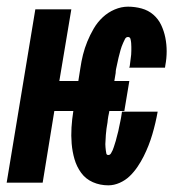

<svg xmlns="http://www.w3.org/2000/svg" viewBox="-38 -548 558 576"><path d="M287 8Q262 8 240.5 -1.5Q219 -11 205.5 -29.5Q192 -48 185.5 -70.5Q179 -93 177 -117Q175 -141 176.5 -165.5Q178 -190 182 -215H125L90 0H-18L68 -520H176L140 -305H197L203 -343Q206 -364 211 -384Q216 -404 224 -423.5Q232 -443 243 -462Q254 -481 270 -496Q286 -511 306 -519.5Q326 -528 346 -528Q367 -528 387 -522.5Q407 -517 422 -504Q437 -491 445.5 -473Q454 -455 458 -435Q462 -415 462 -394Q462 -373 458 -352Q458 -350 457.5 -348.5Q457 -347 457 -345H350Q350 -346 350 -347Q350 -348 351 -348Q352 -354 352.5 -360Q353 -366 354 -372Q355 -378 355.5 -384Q356 -390 356 -396Q356 -402 356 -407.5Q356 -413 355.5 -419Q355 -425 353.5 -431Q352 -437 346 -437Q340 -437 337 -431Q334 -425 331.5 -419.5Q329 -414 327 -408.5Q325 -403 323.5 -397.5Q322 -392 320.5 -386Q319 -380 317.5 -374.5Q316 -369 315 -363Q314 -357 312.5 -351.5Q311 -346 310 -340Q309 -334 309 -329L305 -305H350L335 -215H290L289 -209Q288 -204 287 -199.5Q286 -195 285.5 -190Q285 -185 284.5 -180.5Q284 -176 283 -171.5Q282 -167 281.5 -162Q281 -157 280.5 -152.5Q280 -148 279.5 -143Q279 -138 279 -133.5Q279 -129 278.5 -124.5Q278 -120 278 -115.5Q278 -111 278.5 -106Q279 -101 279.5 -96.5Q280 -92 281 -87.5Q282 -83 287 -83Q292 -83 295 -88Q298 -93 300 -97.5Q302 -102 303.5 -107Q305 -112 306.5 -116.5Q308 -121 309.5 -126Q311 -131 312 -136Q313 -141 314.5 -145.5Q316 -150 317 -155Q318 -160 319 -165Q320 -170 321 -174.5Q322 -179 323 -184Q324 -189 325 -194Q326 -199 326.5 -203.5Q327 -208 328 -213H435Q432 -196 428 -179Q424 -162 419 -145Q414 -128 407.5 -111.5Q401 -95 393 -79Q385 -63 374.5 -47.5Q364 -32 351 -19.5Q338 -7 321 0.5Q304 8 287 8Z"/></svg>

Font: Iosevka SS04 Extrabold Oblique
Style: Regular
Weight: 800
Italic angle: -9°
Monospace: yes
Designer: Belleve Invis
Foundry: Belleve Invis
Version: Version 19.0.0; ttfautohint (v1.8.4)